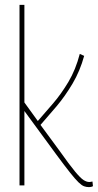

<svg xmlns="http://www.w3.org/2000/svg" viewBox="-20 -760 401 787"><path d="M345 7Q334 7 324.5 3.5Q315 0 302 -12.5Q289 -25 267.5 -52Q246 -79 212 -125L80 -305V0H60V-740H80V-340L135 -264Q164 -297 197.5 -336Q231 -375 260.5 -424.5Q290 -474 307 -539L325 -531Q308 -469 277.5 -417.5Q247 -366 212 -324.5Q177 -283 146 -248L224 -142Q265 -84 287.5 -57Q310 -30 322.5 -22Q335 -14 346 -14Q350 -14 359 -16L361 3Q358 5 353.5 6Q349 7 345 7Z"/></svg>

Font: Georama SemiCondensed Thin
Style: Regular
Weight: 100
Width: 4
Designer: Jean-Baptiste Levee
Foundry: Production Type
Version: Version 1.000